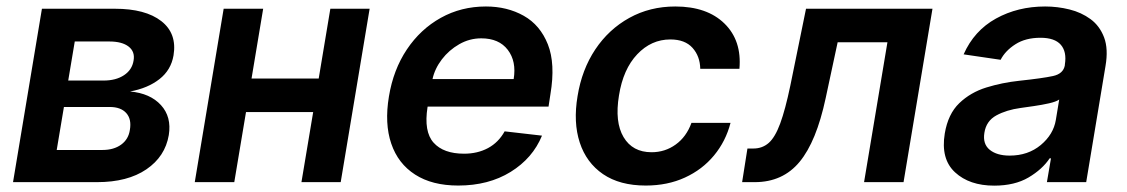

<svg xmlns="http://www.w3.org/2000/svg" viewBox="-20 -573 3546 604"><path d="M21 0 111.9 -545.5H341.3Q437.5 -545.5 487.4 -506.6Q537.3 -467.7 525.9 -398.8Q518.1 -352.6 481.5 -324Q445 -295.5 389.2 -285.2Q452.4 -279.5 486.3 -242.4Q520.2 -205.3 511 -148.1Q499.6 -80.6 440.5 -40.3Q381.4 0 285.5 0ZM158.4 -101.2H302.2Q338.1 -101.2 361.2 -118.1Q384.2 -134.9 388.5 -164.1Q394.5 -197.8 377.3 -217.2Q360.1 -236.5 324.9 -236.5H181.1ZM194.6 -319.6H305.8Q344.8 -319.6 370.2 -336.5Q395.6 -353.3 400.2 -382.5Q405.2 -410.5 384.6 -426.5Q364 -442.5 323.9 -442.5H215.2Z M807.9 -545.5 771.3 -326H982.6L1019.2 -545.5H1142.8L1051.8 0H928.3L965.2 -220.5H753.9L717 0H592.7L683.6 -545.5Z M1421.5 10.7Q1339.5 10.7 1285.9 -23.8Q1232.2 -58.2 1210.8 -121.3Q1189.3 -184.3 1203.5 -269.5Q1217.3 -353.7 1259.9 -417.4Q1302.6 -481.2 1366.7 -516.9Q1430.8 -552.6 1508.5 -552.6Q1575.6 -552.6 1627.5 -523.4Q1679.3 -494.3 1703.5 -433.4Q1727.6 -372.5 1711.6 -277L1705.6 -237.6H1325.3L1324.9 -235.8Q1312.9 -159.1 1343.9 -124.3Q1375 -89.5 1440 -89.5Q1482.2 -89.5 1515.3 -107.2Q1548.3 -125 1567.5 -159.8L1685 -146.3Q1655.9 -75.3 1586.5 -32.3Q1517 10.7 1421.5 10.7ZM1340.6 -324.2H1595.9Q1605.1 -380 1577.4 -416.2Q1549.7 -452.4 1494 -452.4Q1457 -452.4 1424.7 -433.9Q1392.4 -415.5 1370 -386.2Q1347.7 -356.9 1340.6 -324.2Z M2011.4 10.7Q1929.7 10.7 1877.1 -25.2Q1824.6 -61.1 1803.8 -124.6Q1783 -188.2 1796.9 -270.6Q1810.4 -354 1852.6 -417.4Q1894.9 -480.8 1959.7 -516.7Q2024.5 -552.6 2104.4 -552.6Q2204.2 -552.6 2259.1 -498.9Q2313.9 -445.3 2306.1 -356.5H2182.9Q2182.2 -396 2158.6 -422.4Q2134.9 -448.9 2088.8 -448.9Q2028.8 -448.9 1984.6 -402.2Q1940.3 -355.5 1927.2 -272.7Q1913.4 -189.3 1941.6 -141.7Q1969.8 -94.1 2029.8 -94.1Q2072.1 -94.1 2105.6 -118.3Q2139.2 -142.4 2155.2 -186.4H2278.1Q2263.1 -128.6 2226.2 -84Q2189.3 -39.4 2134.6 -14.4Q2079.9 10.7 2011.4 10.7Z M2314.6 0 2331.3 -105.8H2350.1Q2378.2 -105.8 2398.3 -123.4Q2418.3 -141 2434.3 -184.3Q2450.3 -227.6 2466.3 -304L2515.6 -545.5H2913.4L2822.4 0H2698.2L2771.7 -440H2615.1L2577.4 -264.2Q2548.3 -127.8 2495.4 -63.9Q2442.5 0 2354.4 0Z M3107.6 11Q3029.8 11 2984.4 -30.9Q2938.9 -72.8 2952.1 -153.1Q2962.4 -214.5 2997.7 -248.4Q3033 -282.3 3082.9 -297.8Q3132.8 -313.2 3186.4 -318.9Q3259.6 -326.7 3292.4 -333.8Q3325.3 -340.9 3329.9 -367.9V-370Q3336.3 -410.2 3317.1 -432.2Q3297.9 -454.2 3253.2 -454.2Q3206.3 -454.2 3174.4 -433.8Q3142.4 -413.4 3127.8 -384.9L3011.4 -402Q3044.4 -476.6 3113.1 -514.6Q3181.8 -552.6 3267.8 -552.6Q3306.8 -552.6 3344.3 -543.3Q3381.7 -534.1 3410.7 -512.8Q3439.6 -491.5 3453.3 -455.3Q3467 -419 3457.7 -365.1L3397 0H3273.4L3286.2 -74.9H3282Q3259.2 -40.5 3215.6 -14.7Q3171.9 11 3107.6 11ZM3156.2 -83.5Q3214.1 -83.5 3254.1 -116.8Q3294 -150.2 3301.5 -195.7L3312.1 -259.9Q3302.9 -253.2 3280.2 -248Q3257.5 -242.9 3232.4 -239.3Q3207.4 -235.8 3190.3 -233.3Q3146.3 -227.3 3114.3 -209.9Q3082.4 -192.5 3076.7 -155.2Q3071 -120 3093.6 -101.7Q3116.1 -83.5 3156.2 -83.5Z"/></svg>

Font: Inter UI Semi Bold
Style: Italic
Weight: 600
Italic angle: -9.39999°
Designer: Rasmus Andersson
Foundry: rsms
Version: 3.2;8d6f07862